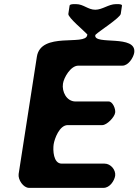

<svg xmlns="http://www.w3.org/2000/svg" viewBox="-20 -907 669 927"><path d="M401 -737C393 -684 177 -756 158 -633L70 -67C66 -39 93 0 120 0H480C510 0 532 -34 536 -58C540 -86 515 -117 485 -117H278C237 -117 235 -183 239 -210C243 -237 267 -303 307 -303H474C496 -303 533 -341 536 -363C539 -381 524 -417 505 -417H345C301 -417 278 -465 284 -503C288 -532 321 -590 358 -590H571C600 -590 624 -629 628 -652C642 -743 432 -687 440 -737L442 -740C458 -756 560 -821 563 -840L569 -880C570 -889 540 -887 539 -887C505 -887 474 -860 440 -860C405 -860 383 -887 348 -887C347 -887 317 -889 316 -880L310 -840C307 -823 389 -756 402 -740Z"/></svg>

Font: Asimov Print
Style: Regular
Weight: 500
Designer: Google
Version: Version 2.000980: 2014